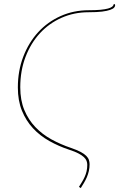

<svg xmlns="http://www.w3.org/2000/svg" viewBox="-20 -754 594 957"><path d="M421 -693Q349.5 -693 287.2 -665.5Q225 -638 179.2 -588.5Q133.5 -539 107.2 -470.2Q81 -401.5 81 -319Q81 -254.5 101.2 -205.8Q121.5 -157 156 -120.8Q190.5 -84.5 236.5 -59.2Q282.5 -34 334.5 -16.5Q363.5 -6.5 381.5 3Q399.5 12.5 409.5 22.5Q419.5 32.5 423 43Q426.5 53.5 426.5 64.5Q426.5 82.5 422.8 98.8Q419 115 412.8 129.5Q406.5 144 398.5 157.5Q390.5 171 382.5 183.5L373.5 177.5Q381 165.5 388.5 153.2Q396 141 402 127.8Q408 114.5 411.5 99.8Q415 85 415 67.5Q415 57.5 411.5 48Q408 38.5 398.2 29.2Q388.5 20 371 10.8Q353.5 1.5 325.5 -7.5Q272.5 -25 225.8 -51.2Q179 -77.5 144.2 -115Q109.5 -152.5 89.2 -202.5Q69 -252.5 69 -318Q69 -401 96 -471.5Q123 -542 170.2 -593.5Q217.5 -645 282.2 -674Q347 -703 422.5 -703Q457 -703 480.5 -705.2Q504 -707.5 518.5 -711.5Q533 -715.5 539.5 -721Q546 -726.5 547 -733.5H549.5Q554 -733.5 554 -728Q554 -722 548.8 -716Q543.5 -710 529 -704.8Q514.5 -699.5 488.5 -696.2Q462.5 -693 421 -693Z"/></svg>

Font: Lato Hairline
Style: Italic
Weight: 100
Italic angle: -7°
Designer: Lukasz Dziedzic
Foundry: tyPoland Lukasz Dziedzic
Version: Version 2.007; 2014-02-27